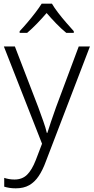

<svg xmlns="http://www.w3.org/2000/svg" viewBox="-20 -785 510 1046"><path d="M1 -532H61L188 -202Q204 -158 216.5 -123Q229 -88 235 -61H238Q245 -85 257.5 -121Q270 -157 285 -200L409 -532H470L230 94Q213 141 191 174Q169 207 139 224Q109 241 66 241Q47 241 31.5 238.5Q16 236 3 232V184Q15 188 29 190.5Q43 193 59 193Q101 193 127.5 167Q154 141 175 87L209 -2ZM263 -765Q275 -744 296 -716.5Q317 -689 340.5 -662Q364 -635 382 -615V-606H341Q314 -628 286 -657Q258 -686 234 -714Q210 -686 182.5 -657.5Q155 -629 128 -606H87V-615Q106 -635 129 -662Q152 -689 173 -716.5Q194 -744 207 -765Z"/></svg>

Font: Noto Sans Cham Light
Style: Regular
Weight: 300
Version: Version 2.002